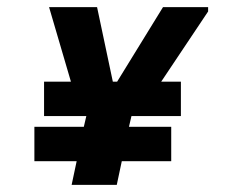

<svg xmlns="http://www.w3.org/2000/svg" viewBox="-20 -618 652 536"><path d="M561 -586 430 -390H485V-294H347L340 -264H458V-168H320L306 -102H180L194 -168H76V-264H214L221 -294H103V-390H178L117 -598H251L295 -390H307L435 -598H561Z"/></svg>

Font: Space Mono
Style: Bold Italic
Weight: 700
Italic angle: -12°
Monospace: yes
Designer: Colophon Foundry / Benjamin Critton
Foundry: Colophon Foundry
Version: Version 1.000;PS 1.000;hotconv 1.0.81;makeotf.lib2.5.63406